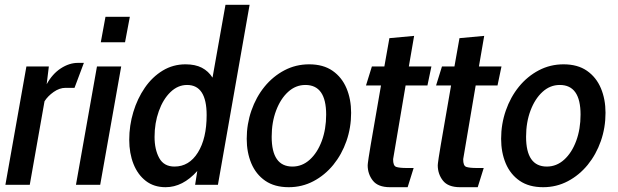

<svg xmlns="http://www.w3.org/2000/svg" viewBox="-20 -770 2573 800"><path d="M2.5 0 90 -493H183.5L174.5 -419Q198 -462 233.2 -485Q268.5 -508 304.5 -508H329.5L290.5 -404H253Q228 -404 203.5 -386.8Q179 -369.5 165.5 -348L104 0Z M400 -594 419.5 -700H521L501 -594ZM296.5 0 384 -493H485L397.5 0Z M670 10Q621.5 10 587.8 -16Q554 -42 536.2 -86.8Q518.5 -131.5 518.5 -187.5Q518.5 -247 535.5 -303.2Q552.5 -359.5 583.5 -404.5Q614.5 -449.5 657.8 -475.8Q701 -502 753 -502Q793.5 -502 821 -487.8Q848.5 -473.5 865.5 -446.5L919.5 -750H1020L888 0H793L802 -57.5Q741.5 10 670 10ZM707 -76Q768 -76 804.5 -134.5Q841 -193 841 -290.5Q841 -416 759.5 -416Q721 -416 690.2 -386.2Q659.5 -356.5 641.8 -307Q624 -257.5 624 -199.5Q624 -147 643.5 -111.5Q663 -76 707 -76Z M1183 10Q1124 10 1085.2 -16.8Q1046.5 -43.5 1027.2 -89.2Q1008 -135 1008 -191.5Q1008 -253 1027.5 -309.2Q1047 -365.5 1082.2 -408.8Q1117.5 -452 1165 -477Q1212.5 -502 1268 -502Q1327 -502 1365.8 -475Q1404.5 -448 1423.8 -402.2Q1443 -356.5 1443 -300Q1443 -238 1423.5 -182.2Q1404 -126.5 1368.8 -83.2Q1333.5 -40 1286 -15Q1238.5 10 1183 10ZM1198.5 -76Q1239 -76 1270.8 -104.8Q1302.5 -133.5 1320.8 -182.8Q1339 -232 1339 -292.5Q1339 -416 1252.5 -416Q1212 -416 1180.5 -387.2Q1149 -358.5 1130.5 -309.5Q1112 -260.5 1112 -200Q1112 -76 1198.5 -76Z M1605 10Q1555 10 1533.5 -17.5Q1512 -45 1512 -81.5Q1512 -84.5 1512.8 -90.5Q1513.5 -96.5 1516 -113.5Q1518.5 -130.5 1524.5 -165.8Q1530.5 -201 1541 -261.2Q1551.5 -321.5 1567.5 -414H1505L1529.5 -493H1581.5Q1591 -547 1602.5 -611L1705.5 -620.5L1683.5 -493H1777.5L1761 -414H1670L1618 -107Q1617.5 -79 1631.2 -74.5Q1645 -70 1675.5 -70H1703.5L1678.5 10Z M1897 10Q1847 10 1825.5 -17.5Q1804 -45 1804 -81.5Q1804 -84.5 1804.8 -90.5Q1805.5 -96.5 1808 -113.5Q1810.5 -130.5 1816.5 -165.8Q1822.5 -201 1833 -261.2Q1843.5 -321.5 1859.5 -414H1797L1821.5 -493H1873.5Q1883 -547 1894.5 -611L1997.5 -620.5L1975.5 -493H2069.5L2053 -414H1962L1910 -107Q1909.5 -79 1923.2 -74.5Q1937 -70 1967.5 -70H1995.5L1970.5 10Z M2243 10Q2184 10 2145.2 -16.8Q2106.5 -43.5 2087.2 -89.2Q2068 -135 2068 -191.5Q2068 -253 2087.5 -309.2Q2107 -365.5 2142.2 -408.8Q2177.5 -452 2225 -477Q2272.5 -502 2328 -502Q2387 -502 2425.8 -475Q2464.5 -448 2483.8 -402.2Q2503 -356.5 2503 -300Q2503 -238 2483.5 -182.2Q2464 -126.5 2428.8 -83.2Q2393.5 -40 2346 -15Q2298.5 10 2243 10ZM2258.5 -76Q2299 -76 2330.8 -104.8Q2362.5 -133.5 2380.8 -182.8Q2399 -232 2399 -292.5Q2399 -416 2312.5 -416Q2272 -416 2240.5 -387.2Q2209 -358.5 2190.5 -309.5Q2172 -260.5 2172 -200Q2172 -76 2258.5 -76Z"/></svg>

Font: Cabin Condensed Medium
Style: Italic
Weight: 500
Width: 3
Italic angle: -10°
Designer: Pablo Impallari
Foundry: Pablo Impallari. http://www.impallari.com Igino Marini. http://www.ikern.com
Version: Version 3.001; ttfautohint (v1.8.3)